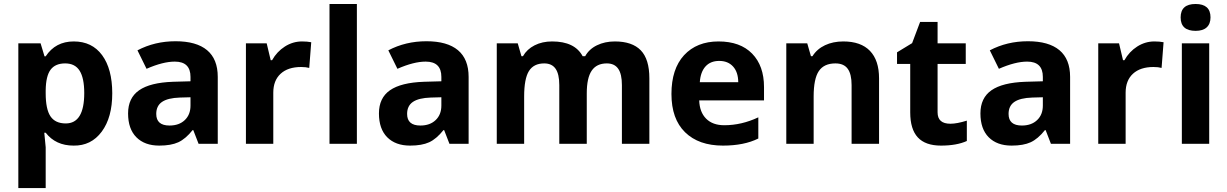

<svg xmlns="http://www.w3.org/2000/svg" viewBox="-20 -728 6214 972"><path d="M211.3 17.7V224H72.8V-508.6H185.5L205.3 -442.9H211.3Q260.9 -518.2 353.4 -518.2Q445.9 -518.2 497 -448.7Q548 -379.2 548.3 -256.3Q548.5 -133.5 494.9 -61.4Q441.4 10.6 352.4 9.1Q261.9 9.1 211.3 -56.1H204.2Q211.3 10.1 211.3 17.7ZM406.5 -256.8Q406.5 -332.7 383.2 -369.8Q360 -407 309.9 -407Q259.9 -407 236.1 -375.1Q212.3 -343.3 211.3 -271V-256.3Q211.3 -174.9 235.6 -139Q259.9 -103.1 312.9 -103.1Q406.5 -103.1 406.5 -256.8Z M1082.4 0H985.3L958.5 -69.3H955Q919.6 -24.8 882.7 -7.8Q845.8 9.1 786.1 9.1Q712.3 9.1 670.4 -33.1Q628.4 -75.3 628.4 -153.7Q628.4 -232.1 684.3 -271Q740.1 -309.9 855.9 -314L944.4 -316.5V-338.7Q944.4 -416.1 865 -416.1Q804.9 -416.1 721.9 -379.7L675.9 -473.2Q763.4 -519.2 868.8 -519.2Q974.2 -519.2 1028.3 -474Q1082.4 -428.7 1082.4 -338.7ZM944.4 -193.6V-235.6L890.8 -234.1Q829.6 -232.1 800.3 -212.1Q771 -192.1 771 -151.2Q771 -92.5 838.2 -92.5Q886.8 -92.5 915.6 -120.1Q944.4 -147.6 944.4 -193.6Z M1509.1 -518.2Q1535.4 -518.2 1555.6 -514.2L1545.5 -384.2Q1528.3 -388.8 1504.6 -388.8Q1437.8 -388.8 1400.7 -354.7Q1363.5 -320.5 1363.5 -258.8V0H1225V-508.6H1330.1L1350.4 -423.2H1357.4Q1381.7 -466.6 1422.1 -492.4Q1462.6 -518.2 1509.1 -518.2Z M1786.7 -707.8V0H1648.1V-707.8Z M2352.4 0H2255.3L2228.5 -69.3H2225Q2189.6 -24.8 2152.7 -7.8Q2115.8 9.1 2056.1 9.1Q1982.3 9.1 1940.3 -33.1Q1898.4 -75.3 1898.4 -153.7Q1898.4 -232.1 1954.2 -271Q2010.1 -309.9 2125.9 -314L2214.4 -316.5V-338.7Q2214.4 -416.1 2135 -416.1Q2074.8 -416.1 1991.9 -379.7L1945.9 -473.2Q2033.4 -519.2 2138.8 -519.2Q2244.2 -519.2 2298.3 -474Q2352.4 -428.7 2352.4 -338.7ZM2214.4 -193.6V-235.6L2160.8 -234.1Q2099.6 -232.1 2070.3 -212.1Q2041 -192.1 2041 -151.2Q2041 -92.5 2108.2 -92.5Q2156.7 -92.5 2185.5 -120.1Q2214.4 -147.6 2214.4 -193.6Z M2950.5 -255.3V0H2811.4V-297.3Q2811.4 -352.9 2792.7 -379.9Q2774 -407 2735.1 -407Q2682 -407 2657.7 -368.3Q2633.5 -329.6 2633.5 -239.1V0H2494.9V-508.6H2601.1L2619.8 -443.4H2627.4Q2647.6 -478.8 2686.3 -498.5Q2725 -518.2 2775 -518.2Q2889.8 -518.2 2929.7 -443.4H2942.4Q2962.1 -479.3 3002 -498.7Q3042 -518.2 3092.5 -518.2Q3180.5 -518.2 3224 -473.2Q3267.4 -428.2 3267.4 -331.6V0H3128.4V-297.3Q3128.4 -352.9 3109.7 -379.9Q3091 -407 3052.1 -407Q3000.5 -407 2975.5 -370.3Q2950.5 -333.7 2950.5 -255.3Z M3522.8 -311.9H3717.4Q3716.9 -363 3691.1 -391.3Q3665.3 -419.6 3621.1 -419.6Q3576.8 -419.6 3551.6 -391.6Q3526.3 -363.5 3522.8 -311.9ZM3819 -26.8Q3747.2 9.1 3640 9.1Q3517.2 9.1 3448.2 -58.4Q3379.2 -125.9 3379.2 -252.3Q3379.2 -378.7 3442.9 -448.4Q3507.6 -518.2 3617.5 -518.2Q3727.5 -518.2 3787.7 -456.5Q3847.8 -394.8 3847.8 -287.2V-219.9H3519.7Q3521.7 -160.3 3554.9 -127.1Q3588 -94 3646.6 -94Q3734.1 -94 3819 -134Z M4430.2 -331.6V0H4291.2V-297.3Q4291.2 -352.9 4271.5 -379.9Q4251.8 -407 4209.3 -407Q4151.7 -407 4125.4 -368.3Q4099.1 -329.6 4099.1 -239.1V0H3960.6V-508.6H4066.7L4085.4 -443.4H4093Q4115.8 -479.8 4156.5 -499Q4197.2 -518.2 4249.2 -518.2Q4338.2 -518.2 4384.2 -470.4Q4430.2 -422.6 4430.2 -331.6Z M4726.5 -159.3Q4726.5 -130.4 4742.7 -116Q4758.8 -101.6 4791.7 -101.6Q4824.6 -101.6 4874.6 -117.3V-14.2Q4823.1 9.1 4743.9 9.1Q4664.8 9.1 4626.4 -32.4Q4588 -73.8 4588 -159.3V-404.4H4521.2V-463.1L4597.6 -509.6L4638 -616.8H4726.5V-508.6H4869.1V-404.4H4726.5Z M5397.4 0H5300.3L5273.5 -69.3H5270Q5234.6 -24.8 5197.7 -7.8Q5160.8 9.1 5101.1 9.1Q5027.3 9.1 4985.3 -33.1Q4943.4 -75.3 4943.4 -153.7Q4943.4 -232.1 4999.2 -271Q5055.1 -309.9 5170.9 -314L5259.4 -316.5V-338.7Q5259.4 -416.1 5180 -416.1Q5119.8 -416.1 5036.9 -379.7L4990.9 -473.2Q5078.4 -519.2 5183.8 -519.2Q5289.2 -519.2 5343.3 -474Q5397.4 -428.7 5397.4 -338.7ZM5259.4 -193.6V-235.6L5205.8 -234.1Q5144.6 -232.1 5115.3 -212.1Q5085.9 -192.1 5085.9 -151.2Q5085.9 -92.5 5153.2 -92.5Q5201.7 -92.5 5230.5 -120.1Q5259.4 -147.6 5259.4 -193.6Z M5824.1 -518.2Q5850.4 -518.2 5870.6 -514.2L5860.5 -384.2Q5843.3 -388.8 5819.5 -388.8Q5752.8 -388.8 5715.6 -354.7Q5678.5 -320.5 5678.5 -258.8V0H5539.9V-508.6H5645.1L5665.3 -423.2H5672.4Q5696.7 -466.6 5737.1 -492.4Q5777.6 -518.2 5824.1 -518.2Z M6101.6 -508.6V0H5963.1V-508.6ZM6032.9 -571.8Q5957 -571.8 5957 -639.8Q5957 -707.8 6032.6 -707.8Q6108.2 -707.8 6108.2 -640Q6108.2 -607.2 6089 -589.5Q6069.8 -571.8 6032.9 -571.8Z"/></svg>

Font: Khula
Style: Bold
Weight: 700
Designer: Erin McLaughlin, Steve Matteson
Version: Version 1.000;PS 1.0;hotconv 1.0.72;makeotf.lib2.5.5900; ttf